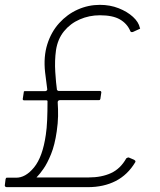

<svg xmlns="http://www.w3.org/2000/svg" viewBox="-44 -772 661 792"><path d="M-16 0Q-20 0 -22.5 -2.5Q-25 -5 -24 -9L-21 -33Q-20 -37 -19 -38Q-18 -39 -14 -39H21Q61 -38 96.5 -81.5Q132 -125 145 -216Q149 -242 150.5 -277Q152 -312 152 -355Q151 -357 150.5 -357.5Q150 -358 148 -358H55Q53 -358 51 -360Q49 -362 50 -365L54 -391Q54 -394 55 -395Q56 -396 58 -396H142Q145 -396 148 -398Q151 -400 151 -403L142 -474Q135 -538 151 -589Q167 -640 200 -676.5Q233 -713 276.5 -732.5Q320 -752 368 -752Q410 -752 445.5 -738Q481 -724 504.5 -702.5Q528 -681 533 -657Q535 -654 533.5 -653.5Q532 -653 528 -651L504 -640Q500 -639 497 -640Q494 -641 493 -645Q480 -675 450.5 -692Q421 -709 368 -709Q324 -709 285 -692Q246 -675 220 -643Q194 -611 187 -565Q181 -522 184 -475Q187 -428 191 -401Q195 -397 197 -397H368Q371 -397 372.5 -395Q374 -393 374 -391L370 -364Q369 -361 368 -360Q367 -359 364 -359H204Q200 -359 197 -357Q194 -355 194 -350Q196 -322 195.5 -293Q195 -264 190 -230Q182 -174 166.5 -136Q151 -98 135.5 -76Q120 -54 111 -45Q108 -42 107 -41Q106 -40 110 -40H321Q375 -40 414 -58Q453 -76 477 -119Q480 -121 483 -122Q486 -123 488 -122L509 -113Q511 -112 513.5 -109.5Q516 -107 514 -103Q483 -51 433.5 -25.5Q384 0 318 0H-16Z"/></svg>

Font: Libre Franklin Thin
Style: Italic
Weight: 100
Italic angle: -8°
Designer: Pablo Impallari, Rodrigo Fuenzalida, Nhung Nguyen
Foundry: Impallari Type
Version: Version 3.000